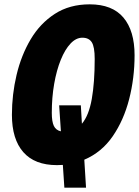

<svg xmlns="http://www.w3.org/2000/svg" viewBox="-20 -746 641 886"><path d="M243 16Q140 16 87.5 -44Q35 -104 35 -216Q35 -310 56.5 -400.5Q78 -491 121.5 -564.5Q165 -638 233 -682Q301 -726 394 -726Q498 -726 549.5 -665Q601 -604 601 -491Q601 -386 576 -288.5Q551 -191 500 -117Q449 -43 369 -9L377 120H277L270 15Q257 16 243 16ZM219 -225Q219 -185 228.5 -165Q238 -145 261 -140L253 -260H353L358 -175Q390 -213 403.5 -289Q417 -365 417 -474Q417 -530 403.5 -551Q390 -572 360 -572Q331 -572 305.5 -545Q280 -518 260.5 -470Q241 -422 230 -359Q219 -296 219 -225Z"/></svg>

Font: Geist Mono Black
Style: Italic
Weight: 900
Italic angle: -12°
Monospace: yes
Designer: Basement.studio, Andrés Briganti, Mateo Zaragoza
Foundry: Basement.studio, Vercel, Andrés Briganti, Guido Ferreyra, Mateo Zaragoza
Version: Version 1.500; ttfautohint (v1.8.4.7-5d5b)